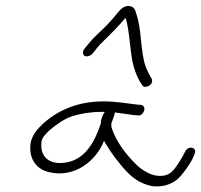

<svg xmlns="http://www.w3.org/2000/svg" viewBox="-20 -732 690 659"><path d="M85 -240C78 -189 103 -153 145 -142C234 -118 311 -180 337 -249C339 -244 342 -240 344 -237C352 -223 362 -208 374 -192C406 -151 439 -105 503 -93C538 -89 567 -99 588 -116C603 -127 637 -175 644 -194L648 -204C658 -227 625 -234 615 -211C608 -195 582 -152 568 -141C541 -119 502 -129 480 -143C467 -150 454 -160 442 -173C410 -205 378 -248 364 -291C362 -296 362 -302 362 -308C370 -328 374 -341 374 -346C399 -343 417 -340 439 -337L453 -336C472 -332 487 -367 464 -372L451 -373C415 -377 379 -384 336 -384C246 -384 180 -354 127 -307C109 -290 89 -267 85 -240ZM122 -242C123 -260 137 -272 149 -284C168 -301 200 -324 227 -333C255 -342 293 -348 327 -348H339V-347C333 -338 328 -327 326 -314C327 -312 326 -310 326 -308C303 -238 267 -179 197 -173C143 -168 118 -199 122 -242ZM265 -551C265 -533 287 -537 297 -547L311 -565C320 -576 329 -586 339 -595C364 -619 390 -646 411 -671C422 -636 425 -586 431 -543C435 -509 447 -475 460 -452L468 -440C470 -436 473 -434 478 -434C493 -434 508 -447 500 -463L493 -475C490 -482 484 -492 479 -506C462 -556 466 -635 448 -684C445 -695 442 -706 430 -710C412 -716 397 -704 387 -692C375 -677 365 -665 349 -648C328 -626 304 -607 285 -583L270 -565C266 -560 265 -556 265 -551Z"/></svg>

Font: Stray Cat
Style: Obl
Weight: 400
Version: Version 1.0